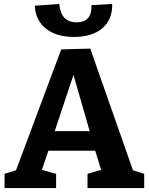

<svg xmlns="http://www.w3.org/2000/svg" viewBox="-20 -952 753 972"><path d="M264 -72V0H3V-72L61 -90L290 -702L437 -706L653 -90L710 -72V0H423V-72L492 -92L462 -189H225L192 -92ZM257 -288H434L352 -573ZM355 -765Q265 -765 212.5 -807Q160 -849 156 -923L280 -932Q288 -839 368 -839Q446 -839 443 -926L548 -932Q550 -854 498.5 -809.5Q447 -765 355 -765Z"/></svg>

Font: Bitter
Style: Bold
Weight: 700
Designer: Sol Matas, and Bitter project Authors
Foundry: Sol Matas
Version: Version 2.001